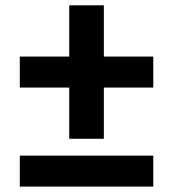

<svg xmlns="http://www.w3.org/2000/svg" viewBox="-20 -690 640 710"><path d="M53.2 -114.5H546.8V0H53.2ZM53.2 -480.8H546.8V-366.2H53.2ZM364 -670.3V-176.8H236V-670.3Z"/></svg>

Font: TASA Orbiter VF Text
Style: Regular
Weight: 400
Designer: Weizhong Zhang
Foundry: 本地遙控
Version: Version 1.001;Glyphs 3.2 (3192)